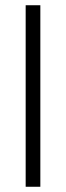

<svg xmlns="http://www.w3.org/2000/svg" viewBox="-20 -613 252 733"><path d="M134 -593V100H78V-593Z"/></svg>

Font: Mukta Malar Light
Style: Regular
Weight: 300
Designer: Aadarsh Rajan, Girish Dalvi, Yashodeep Gholap
Foundry: Ek Type
Version: Version 2.538;PS 1.000;hotconv 16.6.51;makeotf.lib2.5.65220;